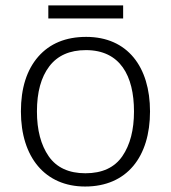

<svg xmlns="http://www.w3.org/2000/svg" viewBox="-20 -678 630 708"><path d="M158.2 -658.2V-609.9H434.1V-658.2ZM533.2 -267.1C533.2 -431.2 450.2 -542 297.9 -542C222.7 -542 163.6 -517.6 121.1 -469.2C78.6 -420.4 57.1 -353 57.1 -267.1C57.1 -98.6 146 9.8 293.9 9.8C448.2 9.8 533.2 -100.1 533.2 -267.1ZM116.2 -267.1C116.2 -337.9 131.3 -393.1 161.6 -433.1C191.9 -473.1 236.8 -493.2 296.9 -493.2C422.9 -493.2 474.1 -398.9 474.1 -267.1C474.1 -199.2 460 -144 431.2 -102.1C402.3 -60.1 356.9 -39.1 294.9 -39.1C233.9 -39.1 188.5 -60.1 159.7 -101.6C130.9 -143.1 116.2 -198.2 116.2 -267.1Z"/></svg>

Font: Noto Reveo Sans
Style: Regular
Weight: 300
Designer: Monotype Design Team
Foundry: Monotype Imaging Inc.
Version: Version 2.007